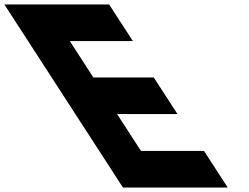

<svg xmlns="http://www.w3.org/2000/svg" viewBox="-480 -845 1120 865"><path d="M11.6 -825H-460.4L74 0H546L439.1 -165H155.1L47.6 -331H319.6L212.7 -496H-59.3L-165.5 -660H118.5Z"/></svg>

Font: Hussar
Style: BdOpOblSeven
Weight: 700
Foundry: Cannot Into Space Fonts
Version: Version 2.00